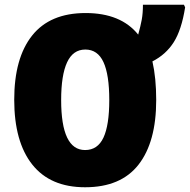

<svg xmlns="http://www.w3.org/2000/svg" viewBox="-20 -780 801 810"><path d="M339 10Q192 10 116 -86Q40 -182 40 -359Q40 -535 115.5 -630Q191 -725 341 -725Q490 -725 563 -634Q573 -670 578 -697Q583 -724 583 -760H756L761 -749Q746 -654 713 -602Q680 -550 623 -521Q639 -451 639 -358Q639 -181 564.5 -85.5Q490 10 339 10ZM339 -147Q392 -147 416.5 -199.5Q441 -252 441 -358Q441 -465 416.5 -518Q392 -571 340 -571Q288 -571 263 -517Q238 -463 238 -358Q238 -147 339 -147Z"/></svg>

Font: Noto Sans Display Black Narrow
Style: Regular
Weight: 900
Width: 4
Designer: Monotype Design team
Foundry: Monotype Imaging Inc.
Version: Version 1.000